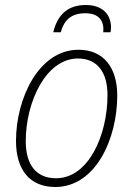

<svg xmlns="http://www.w3.org/2000/svg" viewBox="-20 -738 533 768"><path d="M193 -609H223C236 -657 264 -685 321 -685C381 -685 397 -649 393 -609H422C423 -613 424 -620 424 -628C424 -682 388 -718 323 -718C251 -718 210 -679 193 -609ZM201 10C362 10 449 -182 449 -356C449 -468 394 -539 294 -539C136 -539 44 -346 44 -174C44 -59 99 10 201 10ZM204 -25C124 -25 83 -80 83 -173C83 -331 164 -504 292 -504C372 -504 410 -445 410 -358C410 -197 334 -25 204 -25Z"/></svg>

Font: Noto Sans SemiCondensed ExtraLight
Style: Italic
Weight: 200
Width: 4
Italic angle: -12°
Designer: Monotype Design Team
Foundry: Monotype Imaging Inc.
Version: Version 2.013